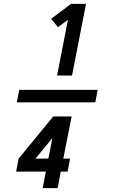

<svg xmlns="http://www.w3.org/2000/svg" viewBox="-20 -820 590 989"><path d="M67 -293 79 -357H483L471 -293ZM274 -431 330 -718 279 -680 243 -723 346 -800H423L351 -431ZM200 149 216 64H63L76 -3L254 -220H349L306 -3H341L328 64H293L277 149ZM229 -3 250 -109 163 -3Z"/></svg>

Font: Lode Dark Term
Style: Bold Italic
Weight: 700
Italic angle: -11°
Monospace: yes
Designer: Belleve Invis
Foundry: Belleve Invis
Version: Version 29.2.0